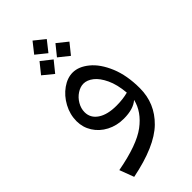

<svg xmlns="http://www.w3.org/2000/svg" viewBox="-287 -732 1067 1067"><g transform="rotate(-45 247.0 -198.5)"><path d="M450 -57Q450 62 364.5 145.5Q279 229 79 269L47 184Q215 153 289 97.5Q363 42 381 -34Q343 0 267 0Q212 0 167 -23.5Q122 -47 96.5 -87.5Q71 -128 71 -176Q71 -229 97 -277Q123 -325 164 -354Q205 -383 247 -383Q294 -383 341 -344.5Q388 -306 419 -232Q450 -158 450 -57ZM289 -80Q340 -80 381 -91Q375 -160 353 -206.5Q331 -253 302.5 -275Q274 -297 246 -297Q221 -297 195.5 -280.5Q170 -264 154 -236.5Q138 -209 138 -180Q138 -134 178.5 -107Q219 -80 289 -80ZM277 -616 228 -554 166 -604 215 -666ZM356 -517 306 -455 245 -504 295 -566ZM224 -509 173 -446 112 -496 162 -558Z"/></g></svg>

Font: FiraGO Book
Style: Italic
Weight: 350
Italic angle: -8°
Designer: bBox Type GmbH
Foundry: bBox Type GmbH
Version: Version 1.001